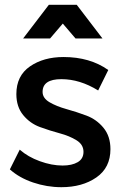

<svg xmlns="http://www.w3.org/2000/svg" viewBox="-20 -774 510 798"><path d="M241 -676 188 -614H76L183 -754H299L406 -614H294ZM157 -392Q157 -366 186 -349Q215 -332 256.5 -320.5Q298 -309 339.5 -293.5Q381 -278 410 -243Q439 -208 439 -154Q439 -77 380.5 -36.5Q322 4 235 4Q175 4 117.5 -15.5Q60 -35 21 -70L62 -152Q96 -122 145.5 -104Q195 -86 240 -86Q279 -86 303 -100Q327 -114 327 -143Q327 -173 298 -191Q269 -209 228 -220Q187 -231 146 -246Q105 -261 76.5 -295.5Q48 -330 48 -383Q48 -459 104.5 -498Q161 -537 244 -537Q354 -537 430 -483L388 -398Q312 -445 235 -445Q157 -445 157 -392Z"/></svg>

Font: Montserrat-Arabic
Style: Regular
Weight: 400
Designer: Mohamed Gaber
Foundry: Kief Type Foundry
Version: Version 5.008;PS 005.008;hotconv 1.0.88;makeotf.lib2.5.64775